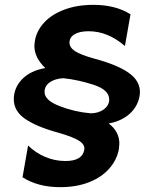

<svg xmlns="http://www.w3.org/2000/svg" viewBox="-20 -736 621 793"><path d="M366 -716Q299 -716 246.5 -696.5Q194 -677 162.5 -643Q131 -609 124 -567Q122 -553 122 -547Q122 -498 167 -455Q105 -444 71 -408.5Q37 -373 37 -326Q37 -277 84.5 -244.5Q132 -212 224 -187Q283 -170 307.5 -154Q332 -138 328 -117Q320 -71 250 -71Q207 -71 167.5 -87.5Q128 -104 96 -135L73 -4Q136 37 229 37Q296 37 348 16.5Q400 -4 431.5 -40Q463 -76 471 -120Q473 -136 473 -142Q473 -193 429 -226Q482 -236 515 -265.5Q548 -295 556 -337Q558 -349 558 -356Q558 -403 510.5 -436Q463 -469 369 -494Q312 -510 289.5 -525Q267 -540 267 -560Q267 -582 288 -594.5Q309 -607 346 -607Q425 -607 496 -546L519 -677Q457 -716 366 -716ZM431 -325Q431 -301 409 -284.5Q387 -268 354 -268Q287 -274 225.5 -298Q164 -322 164 -356Q164 -381 185.5 -396Q207 -411 241 -413Q301 -407 366 -386Q431 -365 431 -325Z"/></svg>

Font: Geom Bold
Style: Bold Italic
Weight: 700
Italic angle: -10°
Version: Version 1.102